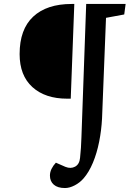

<svg xmlns="http://www.w3.org/2000/svg" viewBox="-20 -720 693 969"><path d="M384 77Q387 47 388.5 25.5Q390 4 391 -28L415 -700H614L607 -647L515 -630L495 -122Q492 -63 480.5 -5Q469 53 449 101Q429 149 402 180Q383 202 357 215.5Q331 229 308 229Q271 229 251.5 212Q232 195 232 166Q232 149 240 132.5Q248 116 262 101L310 122Q337 133 359 121Q381 109 384 77ZM337 -222H319Q208 -222 143.5 -280.5Q79 -339 79 -447Q79 -572 147.5 -636Q216 -700 342 -700H355Z"/></svg>

Font: Literata 7pt Medium
Style: Italic
Weight: 500
Italic angle: -2°
Designer: Latin by Veronika Burian and Jose Scaglione. Greek by Irene Vlachou. Cyrillic by Vera Evstafieva
Foundry: TypeTogether
Version: Version 3.002